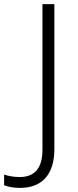

<svg xmlns="http://www.w3.org/2000/svg" viewBox="-108 -734 380 936"><path d="M-11 182C101 182 157 112 157 -7V-714H99V-5C99 86 61 129 -12 129C-41 129 -68 124 -88 117V169C-70 176 -46 182 -11 182Z"/></svg>

Font: Noto Sans Meetei Mayek Light
Style: Regular
Weight: 300
Designer: Monotype Design Team and Neelakash Kshetrimayum
Foundry: Monotype Imaging Inc.
Version: Version 2.002